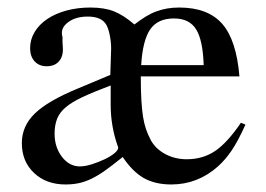

<svg xmlns="http://www.w3.org/2000/svg" viewBox="-20 -480 707 510"><path d="M632 -149Q612 -105 595.5 -80.5Q579 -56 559 -38Q505 10 435 10Q392 10 362 -7Q332 -24 306 -63Q280 -42 260.5 -28Q241 -14 223.5 -5.5Q206 3 189.5 6.5Q173 10 154 10Q103 10 70.5 -20.5Q38 -51 38 -100Q38 -145 72.5 -178.5Q107 -212 187 -245L273 -281L275 -344Q276 -361 272.5 -381.5Q269 -402 263 -413Q251 -436 213 -436Q181 -436 161 -421Q141 -406 145 -386Q145 -384 145.5 -383.5Q146 -383 146 -382V-380V-369L147 -352Q148 -330 136.5 -317Q125 -304 104 -304Q84 -304 72 -317Q60 -330 60 -352Q60 -375 72 -395Q84 -415 105.5 -429.5Q127 -444 156.5 -452Q186 -460 220 -460Q257 -460 282.5 -450Q308 -440 337 -415Q354 -428 368 -436.5Q382 -445 396 -450Q410 -455 424.5 -457.5Q439 -460 456 -460Q532 -460 570 -417Q608 -374 616 -277H354Q354 -240 355.5 -214Q357 -188 360 -169.5Q363 -151 368 -136.5Q373 -122 381 -107Q394 -84 419.5 -70.5Q445 -57 476 -57Q519 -57 551.5 -79Q584 -101 620 -154ZM274 -253Q229 -236 200 -222.5Q171 -209 154.5 -195Q138 -181 131.5 -164Q125 -147 125 -125Q125 -89 144.5 -63.5Q164 -38 192 -38Q206 -38 223.5 -43.5Q241 -49 257 -56.5Q273 -64 283.5 -72.5Q294 -81 294 -88Q294 -90 293 -91Q274 -145 274 -201ZM521 -307Q519 -373 501 -402Q483 -431 442 -431Q399 -431 379 -402Q359 -373 355 -307Z"/></svg>

Font: Klingon pIqaD Mandel
Style: Regular
Weight: 400
Width: 0
Designer: Mike Neff (qa'vaj)
Foundry: Mike Neff and Michael Everson
Version: Version 2.003